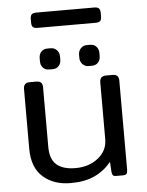

<svg xmlns="http://www.w3.org/2000/svg" viewBox="-56 -853 697 913"><g transform="rotate(-5 292.0 -396.0)"><path d="M123 -762V-778Q123 -794 129.5 -800.5Q136 -807 152 -807H428Q444 -807 450.5 -800.5Q457 -794 457 -778V-762Q457 -746 450.5 -740Q444 -734 428 -734H152Q136 -734 129.5 -740Q123 -746 123 -762ZM149 -574V-590Q149 -608 160 -620Q171 -632 189 -632H206Q223 -632 234.5 -619.5Q246 -607 246 -590V-574Q246 -556 235 -544Q224 -532 206 -532H189Q171 -532 160 -544Q149 -556 149 -574ZM337 -574V-590Q337 -607 348.5 -619.5Q360 -632 377 -632H394Q412 -632 423 -620Q434 -608 434 -590V-574Q434 -556 423 -544Q412 -532 394 -532H377Q360 -532 348.5 -544.5Q337 -557 337 -574ZM62 -164V-450Q62 -480 92 -480H123Q139 -480 146 -472.5Q153 -465 153 -450V-165Q153 -107 183.5 -80.5Q214 -54 274 -54Q338 -54 382 -89Q426 -124 426 -179V-450Q426 -480 457 -480H487Q503 -480 510 -472.5Q517 -465 517 -450V-25Q517 -11 512.5 -5.5Q508 0 495 0H462Q451 0 447 -5Q443 -10 442 -21L439 -69Q405 -28 358.5 -6.5Q312 15 245 15Q163 15 112.5 -30.5Q62 -76 62 -164Z"/></g></svg>

Font: Mitr Light
Style: Regular
Weight: 300
Designer: Thanarat Vachiruckul
Foundry: Cadson Demak
Version: Version 1.003